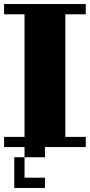

<svg xmlns="http://www.w3.org/2000/svg" viewBox="-20 -720 440 940"><path d="M200.2 149.9V200.2H49.8V49.8H100.1V0H0V-49.8H100.1V-649.9H0V-700.2H399.9V-649.9H299.8V-49.8H399.9V0H200.2V49.8H100.1V149.9Z"/></svg>

Font: Redaction 50
Style: Bold
Weight: 700
Designer: Jeremy Mickel / Forest Young
Foundry: MCKL
Version: Version 2.001;hotconv 1.0.113;makeotfexe 2.5.65598 DEVELOPME